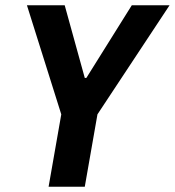

<svg xmlns="http://www.w3.org/2000/svg" viewBox="-20 -707 662 727"><path d="M164 0 212 -274 82 -687H225L301 -412H307L479 -687H622L349 -274L301 0Z"/></svg>

Font: Archivo Condensed
Style: Bold Italic
Weight: 700
Width: 3
Italic angle: -10°
Designer: Hector Gatti
Foundry: Omnibus-Type
Version: Version 2.001